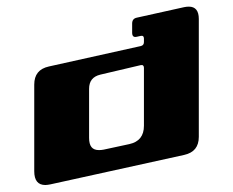

<svg xmlns="http://www.w3.org/2000/svg" viewBox="-20 -542 685 564"><path d="M521 -86.9C549.8 -93.3 564 -110.8 564 -140.1V-486.3C564 -510.3 554.2 -522.5 534.7 -522.5C530.8 -522.5 525.9 -522 521 -521L382.3 -490.2C372.6 -488.3 368.2 -482.4 368.2 -472.7V-445.8C368.2 -436 372.6 -431.6 382.3 -434.1L393.1 -436.5C399.4 -438 402.8 -435.1 402.8 -428.7V-418.5C402.8 -412.1 399.9 -408.2 393.6 -406.7L123.5 -346.7C94.7 -340.3 80.6 -322.8 80.6 -293.5V-39.1C80.6 -12.2 91.3 1.5 113.3 1.5C117.7 1.5 123 0.5 128.4 -0.5ZM241.7 -280.8C241.7 -303.7 252.4 -317.4 274.9 -322.8L393.1 -350.6C399.4 -352.1 402.8 -349.1 402.8 -342.8V-172.4C402.8 -143.1 388.7 -125 359.9 -118.7L284.7 -102.5C279.8 -101.6 275.4 -101.1 271 -101.1C251 -101.1 241.7 -112.3 241.7 -137.2Z"/></svg>

Font: QTS-Omar 
Style: Regular
Weight: 400
Designer: Mohammed Abd El khaliq
Foundry: QafType Studio
Version: Version 1.001